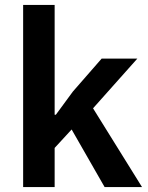

<svg xmlns="http://www.w3.org/2000/svg" viewBox="-20 -760 602 780"><path d="M74 0H202V-159L271 -234L405 0H557L358 -320L538 -522H393L276 -388L207 -294H202V-740H74Z"/></svg>

Font: IBM Plex Thai Looped SemiBold
Style: Regular
Weight: 600
Designer: Mike Abbink, Paul van der Laan, Pieter van Rosmalen, Ben Mitchell, Mark Frömberg
Foundry: Bold Monday
Version: Version 1.0